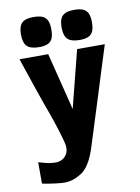

<svg xmlns="http://www.w3.org/2000/svg" viewBox="-103 -844 806 1106"><g transform="rotate(-10 300.0 -291.0)"><path d="M155.5 72Q173.5 72 191 62.8Q208.5 53.5 219 35Q229.5 16.5 227.5 -10Q226 -31 204 -101.8Q182 -172.5 163.5 -222Q148.5 -261.5 109 -376.8Q69.5 -492 50.5 -550H218.5L302.5 -214.5L387.5 -550H549.5Q535 -506 499 -390Q479.5 -326.5 467.5 -289Q452 -242 411 -109.5Q396 -62.5 384 -24.2Q372 14 364.5 37Q331.5 133 281.5 164Q231.5 195 184.5 195Q166 195 126 190Q86 185 53.5 178V53Q93.5 64.5 112 68.2Q130.5 72 155.5 72ZM83.5 -687.5Q83.5 -720.5 92.2 -739.5Q101 -758.5 120.2 -767Q139.5 -775.5 172 -775.5Q205 -775.5 224.2 -767Q243.5 -758.5 252.2 -739.2Q261 -720 261 -687.5Q261 -654.5 252.8 -635.5Q244.5 -616.5 225.8 -607.8Q207 -599 174.5 -599Q125.5 -599 104.5 -619.2Q83.5 -639.5 83.5 -687.5ZM321 -687.5Q321 -720.5 329.8 -739.5Q338.5 -758.5 357.8 -767Q377 -775.5 409.5 -775.5Q442.5 -775.5 461.8 -767Q481 -758.5 489.8 -739.2Q498.5 -720 498.5 -687.5Q498.5 -654.5 490.2 -635.5Q482 -616.5 463.2 -607.8Q444.5 -599 412 -599Q363 -599 342 -619.2Q321 -639.5 321 -687.5Z"/></g></svg>

Font: JuliaMono Black
Style: Regular
Weight: 900
Monospace: yes
Designer: cormullion
Foundry: corm
Version: Version 0.054; ttfautohint (v1.8.4)